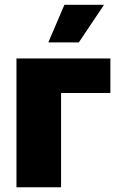

<svg xmlns="http://www.w3.org/2000/svg" viewBox="-20 -793 510 813"><path d="M447.4 -545.5V-399.1H238.6V0H49.7V-545.5ZM184.7 -613.6 252.8 -772.7H420.5L313.9 -613.6Z"/></svg>

Font: Karasuma Gothic
Style: Black
Weight: 900
Designer: Rasmus Andersson / Ryoko Nishizuka
Foundry: Genbu
Version: Version 1.00